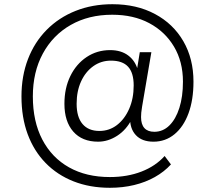

<svg xmlns="http://www.w3.org/2000/svg" viewBox="-20 -733 1000 912"><path d="M502 159Q407 159 329.5 128.5Q252 98 196.5 41Q141 -16 111.5 -95.5Q82 -175 82 -275Q82 -372 113 -452.5Q144 -533 202 -591.5Q260 -650 339.5 -681.5Q419 -713 514 -713Q629 -713 716 -666.5Q803 -620 851 -537Q899 -454 899 -345Q899 -259 875.5 -195Q852 -131 809 -95.5Q766 -60 709 -60Q654 -60 625 -91.5Q596 -123 598 -176L606 -167Q580 -116 536.5 -88Q493 -60 446 -60Q370 -60 328 -108Q286 -156 286 -240Q286 -314 314 -371.5Q342 -429 391.5 -462Q441 -495 503 -495Q555 -495 589 -469.5Q623 -444 635 -399H630L644 -485H699L655 -227Q652 -210 651 -198Q650 -186 650 -177Q650 -142 666 -124.5Q682 -107 713 -107Q754 -107 784.5 -137Q815 -167 832 -220.5Q849 -274 849 -345Q849 -440 806.5 -511.5Q764 -583 689 -623Q614 -663 513 -663Q401 -663 316 -614.5Q231 -566 183.5 -478.5Q136 -391 136 -275Q136 -156 181 -70Q226 16 308 62Q390 108 502 108Q585 108 652 82Q719 56 762 8L792 48Q760 83 715.5 108Q671 133 617 146Q563 159 502 159ZM452 -111Q499 -111 535.5 -139Q572 -167 593.5 -216Q615 -265 615 -327Q615 -387 588.5 -416Q562 -445 507 -445Q460 -445 423 -418.5Q386 -392 365 -346Q344 -300 344 -240Q344 -177 372 -144Q400 -111 452 -111Z"/></svg>

Font: Nunito Sans 10pt Light
Style: Italic
Weight: 300
Italic angle: -9°
Designer: Vernon Adams
Foundry: Vernon Adams
Version: Version 3.101;gftools[0.9.27]